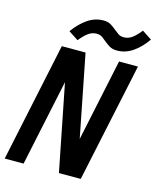

<svg xmlns="http://www.w3.org/2000/svg" viewBox="-145 -907 814 992"><g transform="rotate(15 261.5 -411.5)"><path d="M382.8 0H266.1L174.8 -461.9L77.1 0H-23.9L110.8 -637.2H237.8L324.2 -198.2L417 -637.2H518.1ZM546.9 -789.1Q514.2 -742.2 475.1 -715.6Q436 -689 391.1 -689Q367.2 -689 352.1 -698Q336.9 -707 324.5 -717.5Q312 -728 299.6 -737.1Q287.1 -746.1 269 -746.1Q244.1 -746.1 223.6 -730.7Q203.1 -715.3 181.2 -688L128.9 -722.2Q162.1 -768.1 201.2 -794.7Q240.2 -821.3 285.2 -821.3Q309.1 -821.3 324 -812.3Q338.9 -803.2 351.6 -792.7Q364.3 -782.2 376.7 -773.2Q389.2 -764.2 407.2 -764.2Q432.1 -764.2 452.6 -779.5Q473.1 -794.9 495.1 -823.2Z"/></g></svg>

Font: Anonymous Pro
Style: Bold Italic
Weight: 700
Italic angle: -12°
Monospace: yes
Designer: Mark Simonson
Version: Version 1.003